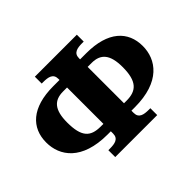

<svg xmlns="http://www.w3.org/2000/svg" viewBox="-147 -960 1206 1206"><g transform="rotate(-45 455.5 -357.0)"><path d="M643 0V-61H630C585 -61 548 -68 548 -114V-134H578C805 -134 886 -252 886 -371C886 -501 796 -590 603 -590H548V-600C548 -646 585 -653 630 -653H643V-714H270V-653H283C328 -653 365 -646 365 -600V-590H310C118 -590 28 -501 28 -371C28 -252 108 -134 336 -134H365V-114C365 -68 328 -61 283 -61H270V0ZM341 -200C250 -200 210 -240 210 -367C210 -479 250 -523 330 -523H365V-200ZM548 -200V-523H583C663 -523 703 -479 703 -367C703 -240 658 -200 571 -200Z"/></g></svg>

Font: UArctic Serif Black
Style: Regular
Weight: 900
Designer: Customization by Puisto advertising & original work Monotype Design Team
Foundry: Monotype Imaging Inc.
Version: Version 2.004